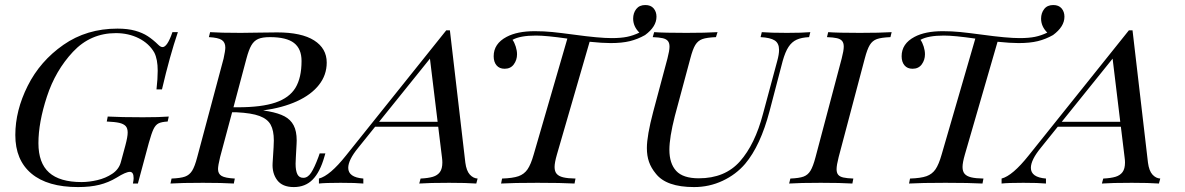

<svg xmlns="http://www.w3.org/2000/svg" viewBox="-20 -737 4757 771"><path d="M516.6 -21.5Q516.6 -46.9 501.5 -46.9Q485.4 -46.9 448.7 -23.9Q415.5 -3.9 378.9 5.1Q342.3 14.2 293.5 14.2Q170.9 14.2 106.2 -40Q41.5 -94.2 41.5 -194.8Q41.5 -293 91.3 -392.3Q141.1 -491.7 234.6 -556.9Q328.1 -622.1 451.7 -622.1Q492.7 -622.1 522.5 -613.8Q552.2 -605.5 573.2 -591.8Q594.2 -578.1 615.7 -557.1Q625 -547.9 632.8 -547.9Q651.9 -547.9 672.4 -607.9H694.3Q662.1 -513.7 630.4 -377.9H608.4Q613.3 -420.9 613.3 -453.1Q613.3 -499 599.6 -525.9Q578.6 -562.5 537.4 -583.3Q496.1 -604 445.3 -604Q343.3 -604 272.9 -528.8Q202.6 -453.6 168.5 -349.4Q134.3 -245.1 134.3 -162.1Q134.3 -82.5 177 -44.2Q219.7 -5.9 307.6 -5.9Q337.4 -5.9 370.8 -13.7Q404.3 -21.5 430.9 -39.3Q457.5 -57.1 465.3 -85.9L483.4 -152.8Q492.7 -187.5 492.7 -204.6Q492.7 -222.2 484.4 -231Q476.1 -239.7 458.7 -243.7Q441.4 -247.6 408.7 -249L412.6 -269Q465.3 -266.1 553.7 -266.1Q621.1 -266.1 657.7 -269L653.3 -249Q628.4 -247.6 616.5 -241.5Q604.5 -235.4 596.4 -218.5Q588.4 -201.7 577.6 -163.1L533.7 0H513.7Q516.6 -13.7 516.6 -21.5Z M1286.6 -121.1 1282.7 -107.9Q1265.1 -45.9 1235.6 -15.9Q1206.1 14.2 1159.7 14.2Q1113.8 14.2 1093 -13.7Q1072.3 -41.5 1074.7 -82L1078.6 -145Q1079.6 -164.6 1079.6 -172.9Q1079.6 -212.9 1066.9 -236.1Q1054.2 -259.3 1022.2 -271.2Q990.2 -283.2 930.2 -286.1H924.8H912.1L863.8 -106Q855.5 -71.8 855.5 -58.1Q855.5 -39.1 869.9 -30.5Q884.3 -22 922.9 -20L918.9 0Q872.1 -2.9 794.9 -2.9Q707 -2.9 664.6 0L668.9 -20Q705.1 -21.5 722.9 -27.8Q740.7 -34.2 751.5 -51.3Q762.2 -68.4 772 -106L877.9 -502Q884.8 -533.7 884.8 -545.9Q884.8 -566.9 870.6 -576.4Q856.4 -585.9 818.8 -587.9L823.7 -607.9Q864.3 -605 946.8 -605Q969.7 -605 1018.6 -606Q1067.4 -606.9 1092.8 -606.9Q1190.9 -606.9 1241.5 -574.7Q1292 -542.5 1292 -485.8Q1292 -435.5 1260.7 -396Q1229.5 -356.4 1172.1 -330.3Q1114.7 -304.2 1036.6 -293.5L1058.6 -290Q1098.1 -282.7 1122.6 -269.8Q1147 -256.8 1159.2 -233.6Q1171.4 -210.4 1171.4 -172.9Q1171.4 -163.1 1170.9 -158.2L1168 -105Q1167 -87.4 1167 -79.6Q1167 -51.8 1174.1 -37.4Q1181.2 -22.9 1198.2 -22.9Q1215.8 -22.9 1229.2 -43.2Q1242.7 -63.5 1258.8 -106.9L1263.7 -121.1ZM934.6 -306.2Q1030.3 -306.2 1086.2 -325.2Q1142.1 -344.2 1166.5 -384.5Q1190.9 -424.8 1190.9 -492.2Q1190.9 -541 1160.6 -564.5Q1130.4 -587.9 1064 -587.9Q1033.7 -587.9 1016.8 -580.6Q1000 -573.2 989.5 -555.2Q979 -537.1 969.7 -502L917.5 -306.2Z M1897.9 -20 1892.6 0Q1852.5 -2.9 1783.7 -2.9Q1703.1 -2.9 1663.6 0L1668.9 -20Q1699.7 -21.5 1718.3 -27.1Q1736.8 -32.7 1746.6 -46.1Q1756.3 -59.6 1756.3 -84.5Q1756.3 -93.3 1754.9 -104L1739.7 -228H1486.3L1418 -143.1Q1378.4 -94.7 1378.4 -63Q1378.4 -24.9 1439 -20V0Q1409.2 -2.9 1347.7 -2.9Q1286.6 -2.9 1260.7 0V-20Q1304.7 -31.2 1369.6 -112.8L1772 -615.2H1786.6L1848.6 -84Q1853 -50.8 1866.7 -35.9Q1880.4 -21 1897.9 -20ZM1706.5 -501.5 1502.4 -248H1737.3Z M2616.2 -669.9Q2616.2 -629.9 2570.3 -596.2Q2541 -579.6 2509.3 -571.8Q2477.5 -564 2432.1 -564Q2398.9 -564 2347.7 -569.3L2216.3 -116.2Q2207 -84 2207 -66.4Q2207 -48.8 2215.3 -39.1Q2223.6 -29.3 2241.7 -24.9Q2259.8 -20.5 2291 -20L2287.1 0Q2235.4 -2.9 2138.2 -2.9Q2040.5 -2.9 1992.2 0L1996.1 -20Q2039.6 -21.5 2062.3 -29.5Q2085 -37.6 2098.4 -57.1Q2111.8 -76.7 2123 -116.2L2258.3 -582Q2173.8 -594.2 2132.3 -594.2Q2068.8 -594.2 2038.1 -577.1Q2045.9 -566.4 2051 -550Q2056.2 -533.7 2056.2 -519Q2056.2 -496.1 2043.2 -478.5Q2030.3 -460.9 2006.3 -460.9Q1985.4 -460.9 1973.9 -474.6Q1962.4 -488.3 1962.4 -511.2Q1962.4 -561.5 2014.2 -588.9Q2057.1 -611.8 2127.4 -611.8Q2164.1 -611.8 2197.8 -608.4Q2231.4 -605 2286.1 -597.7Q2385.7 -584 2436 -584Q2473.1 -584 2498 -589.1Q2522.9 -594.2 2547.4 -606Q2522.5 -630.9 2522.5 -662.1Q2522.5 -684.6 2534.9 -700.7Q2547.4 -716.8 2571.3 -716.8Q2593.3 -716.8 2604.7 -703.4Q2616.2 -689.9 2616.2 -669.9Z M2972.2 -79.1Q2935.5 -36.1 2881.8 -11Q2828.1 14.2 2767.1 14.2Q2655.3 14.2 2613.3 -40Q2594.7 -62.5 2586.2 -86.9Q2577.6 -111.3 2577.6 -142.6Q2577.6 -191.9 2603 -288.1L2660.2 -502Q2668.5 -533.7 2668.5 -549.8Q2668.5 -564.9 2661.6 -572.8Q2654.8 -580.6 2640.9 -583.7Q2627 -586.9 2601.1 -587.9L2606.9 -607.9Q2647.9 -605 2736.3 -605Q2813 -605 2861.3 -607.9L2855 -587.9Q2818.4 -586.4 2800.5 -580.1Q2782.7 -573.7 2772.2 -556.6Q2761.7 -539.6 2752 -502L2689.9 -271Q2668 -184.6 2668 -135.7Q2668 -80.6 2695.3 -50.8Q2722.7 -21 2786.1 -21Q2891.1 -21 2951.4 -89.1Q3011.7 -157.2 3043.9 -279.8L3101.1 -492.2Q3108.4 -518.6 3108.4 -536.6Q3108.4 -563.5 3090.8 -574.7Q3073.2 -585.9 3034.2 -587.9L3039.1 -607.9Q3075.2 -605 3140.1 -605Q3201.2 -605 3233.9 -607.9L3229 -587.9Q3198.2 -586.4 3179 -577.6Q3159.7 -568.8 3146.5 -548.8Q3133.3 -528.8 3123 -492.2L3070.3 -291Q3033.7 -151.9 2972.2 -79.1Z M3339.4 -57.6Q3339.4 -43 3345.9 -35.2Q3352.5 -27.3 3366.7 -24.2Q3380.9 -21 3406.7 -20L3402.8 0Q3356 -2.9 3275.9 -2.9Q3191.9 -2.9 3148.9 0L3153.8 -20Q3189 -21.5 3206.5 -27.8Q3224.1 -34.2 3234.6 -51.5Q3245.1 -68.8 3254.9 -106L3359.9 -502Q3368.2 -533.7 3368.2 -549.8Q3368.2 -564.9 3361.3 -572.8Q3354.5 -580.6 3340.6 -583.7Q3326.7 -586.9 3300.8 -587.9L3305.7 -607.9Q3345.7 -605 3432.6 -605Q3513.2 -605 3560.5 -607.9L3555.7 -587.9Q3519 -586.4 3501.2 -580.1Q3483.4 -573.7 3472.9 -556.6Q3462.4 -539.6 3452.6 -502L3347.7 -106Q3339.4 -73.7 3339.4 -57.6Z M4254.4 -669.9Q4254.4 -629.9 4208.5 -596.2Q4179.2 -579.6 4147.5 -571.8Q4115.7 -564 4070.3 -564Q4037.1 -564 3985.8 -569.3L3854.5 -116.2Q3845.2 -84 3845.2 -66.4Q3845.2 -48.8 3853.5 -39.1Q3861.8 -29.3 3879.9 -24.9Q3897.9 -20.5 3929.2 -20L3925.3 0Q3873.5 -2.9 3776.4 -2.9Q3678.7 -2.9 3630.4 0L3634.3 -20Q3677.7 -21.5 3700.4 -29.5Q3723.1 -37.6 3736.6 -57.1Q3750 -76.7 3761.2 -116.2L3896.5 -582Q3812 -594.2 3770.5 -594.2Q3707 -594.2 3676.3 -577.1Q3684.1 -566.4 3689.2 -550Q3694.3 -533.7 3694.3 -519Q3694.3 -496.1 3681.4 -478.5Q3668.5 -460.9 3644.5 -460.9Q3623.5 -460.9 3612.1 -474.6Q3600.6 -488.3 3600.6 -511.2Q3600.6 -561.5 3652.3 -588.9Q3695.3 -611.8 3765.6 -611.8Q3802.2 -611.8 3835.9 -608.4Q3869.6 -605 3924.3 -597.7Q4023.9 -584 4074.2 -584Q4111.3 -584 4136.2 -589.1Q4161.1 -594.2 4185.5 -606Q4160.6 -630.9 4160.6 -662.1Q4160.6 -684.6 4173.1 -700.7Q4185.5 -716.8 4209.5 -716.8Q4231.4 -716.8 4242.9 -703.4Q4254.4 -689.9 4254.4 -669.9Z M4639.2 -20 4633.8 0Q4593.8 -2.9 4524.9 -2.9Q4444.3 -2.9 4404.8 0L4410.2 -20Q4440.9 -21.5 4459.5 -27.1Q4478 -32.7 4487.8 -46.1Q4497.6 -59.6 4497.6 -84.5Q4497.6 -93.3 4496.1 -104L4481 -228H4227.5L4159.2 -143.1Q4119.6 -94.7 4119.6 -63Q4119.6 -24.9 4180.2 -20V0Q4150.4 -2.9 4088.9 -2.9Q4027.8 -2.9 4002 0V-20Q4045.9 -31.2 4110.8 -112.8L4513.2 -615.2H4527.8L4589.8 -84Q4594.2 -50.8 4607.9 -35.9Q4621.6 -21 4639.2 -20ZM4447.8 -501.5 4243.7 -248H4478.5Z"/></svg>

Font: TypoPRO Playfair Display SC
Style: Italic
Weight: 400
Italic angle: -14°
Designer: Claus Eggers Sørensen
Foundry: Claus Eggers Sørensen
Version: Version 1.004;PS 001.004;hotconv 1.0.70;makeotf.lib2.5.58329